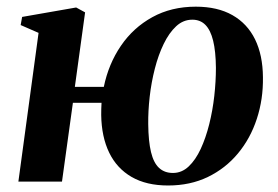

<svg xmlns="http://www.w3.org/2000/svg" viewBox="-20 -558 854 590"><path d="M210 -291H299Q313.5 -361.5 351.5 -417.2Q389.5 -473 448 -505.2Q506.5 -537.5 581.5 -537.5Q648.5 -537.5 694.2 -511.5Q740 -485.5 763.8 -437Q787.5 -388.5 788 -320.5Q789 -253 769.2 -192.8Q749.5 -132.5 711.2 -86.5Q673 -40.5 618.8 -14.2Q564.5 12 496.5 12Q430 12 384.5 -14.2Q339 -40.5 315.5 -89Q292 -137.5 291 -204.5Q291 -214 291.2 -223.5Q291.5 -233 292 -242H204L170.5 0H36.5L98.5 -457L43.5 -481L48 -506L214 -535L241.5 -520ZM571 -497.5Q543 -497.5 521.2 -477.2Q499.5 -457 483 -423Q466.5 -389 455.8 -347Q445 -305 440 -260.8Q435 -216.5 435.5 -176.5Q436 -124 444 -90.8Q452 -57.5 468.8 -42Q485.5 -26.5 511.5 -26.5Q538.5 -26.5 559.8 -46.5Q581 -66.5 596.8 -100.5Q612.5 -134.5 623 -176.5Q633.5 -218.5 638.5 -263.2Q643.5 -308 643.5 -349.5Q643 -400 635 -432.8Q627 -465.5 611.2 -481.5Q595.5 -497.5 571 -497.5Z"/></svg>

Font: Merriweather 96pt
Style: Bold Italic
Weight: 700
Italic angle: -7.8°
Version: Version 2.101